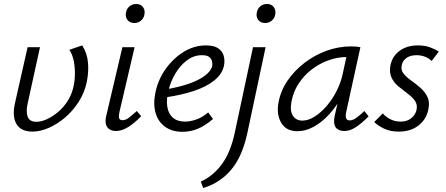

<svg xmlns="http://www.w3.org/2000/svg" viewBox="-20 -650 2230 960"><path d="M142 8Q84 8 62 -30.5Q40 -69 55 -135L118 -414H180L119 -136Q109 -94 118 -67.5Q127 -41 162 -41Q186 -41 214.5 -54Q243 -67 270.5 -90Q298 -113 318.5 -145.5Q339 -178 347 -215Q354 -245 354.5 -278.5Q355 -312 349 -344Q343 -376 327 -401L391 -423Q416 -384 420 -337Q424 -290 414 -241Q403 -187 373.5 -141Q344 -95 305 -62Q266 -29 223.5 -10.5Q181 8 142 8Z M560 5Q541 5 527.5 -3.5Q514 -12 509.5 -29.5Q505 -47 512 -74L592 -414H653L577 -89Q573 -71 575.5 -60Q578 -49 593 -49Q608 -49 624.5 -61.5Q641 -74 664 -95L686 -69Q652 -34 620.5 -14.5Q589 5 560 5ZM652 -535Q637 -535 626.5 -542Q616 -549 611.5 -561Q607 -573 610 -587Q613 -606 627 -618Q641 -630 661 -630Q676 -630 686 -623Q696 -616 700.5 -604Q705 -592 702 -577Q699 -559 685 -547Q671 -535 652 -535Z M892 9Q840 9 805 -16.5Q770 -42 757.5 -87Q745 -132 758 -192Q772 -255 809.5 -307Q847 -359 899 -391Q951 -423 1010 -423Q1050 -423 1071 -408.5Q1092 -394 1098.5 -371Q1105 -348 1100 -322Q1091 -279 1050.5 -247Q1010 -215 947 -194.5Q884 -174 806 -163L808 -203Q874 -214 924.5 -231.5Q975 -249 1005 -272Q1035 -295 1041 -319Q1043 -329 1040.5 -342Q1038 -355 1027 -364.5Q1016 -374 989 -374Q949 -374 915 -348.5Q881 -323 857 -282.5Q833 -242 822 -197Q811 -151 816.5 -116Q822 -81 844.5 -61.5Q867 -42 906 -42Q931 -42 961.5 -52.5Q992 -63 1021 -88L1045 -55Q1022 -35 996.5 -20Q971 -5 945 2Q919 9 892 9Z M1155 8 1245 -414H1308L1217 14Q1192 132 1136 198.5Q1080 265 996 290L984 258Q1046 230 1090 170Q1134 110 1155 8ZM1306 -535Q1291 -535 1280.5 -542Q1270 -549 1265.5 -561Q1261 -573 1264 -587Q1267 -606 1281 -618Q1295 -630 1315 -630Q1330 -630 1340 -623Q1350 -616 1354.5 -604Q1359 -592 1356 -577Q1353 -559 1339 -547Q1325 -535 1306 -535Z M1467 6Q1410 6 1385.5 -37Q1361 -80 1373 -140Q1384 -198 1418.5 -248Q1453 -298 1503.5 -336.5Q1554 -375 1613.5 -396.5Q1673 -418 1736 -418Q1751 -418 1762 -417Q1773 -416 1782 -414L1711 -90Q1702 -48 1728 -48Q1744 -48 1762 -61Q1780 -74 1802 -95L1823 -68Q1788 -33 1759 -14Q1730 5 1702 5Q1683 5 1669.5 -3Q1656 -11 1652 -28.5Q1648 -46 1654 -73L1692 -243L1729 -277Q1717 -221 1690 -170Q1663 -119 1626.5 -79Q1590 -39 1549 -16.5Q1508 6 1467 6ZM1492 -47Q1522 -47 1554 -67.5Q1586 -88 1614.5 -121.5Q1643 -155 1663.5 -196Q1684 -237 1693 -278L1717 -389L1750 -362Q1743 -364 1734 -364.5Q1725 -365 1716 -365Q1667 -365 1621 -348Q1575 -331 1537 -301.5Q1499 -272 1472.5 -231Q1446 -190 1437 -140Q1429 -94 1445 -70.5Q1461 -47 1492 -47Z M1974 8Q1931 8 1900 -7Q1869 -22 1851 -40L1894 -83Q1907 -67 1930.5 -54.5Q1954 -42 1983 -42Q2016 -42 2037 -59.5Q2058 -77 2063 -102Q2068 -128 2054 -147Q2040 -166 2017 -183Q1994 -200 1971.5 -218.5Q1949 -237 1937 -263.5Q1925 -290 1933 -327Q1943 -371 1979.5 -397Q2016 -423 2070 -423Q2104 -423 2130 -413.5Q2156 -404 2174 -392L2138 -345Q2126 -358 2106 -366Q2086 -374 2063 -374Q2031 -374 2012 -360Q1993 -346 1989 -325Q1983 -301 1997.5 -282.5Q2012 -264 2035.5 -247.5Q2059 -231 2082 -211Q2105 -191 2117.5 -164.5Q2130 -138 2121 -99Q2111 -53 2072.5 -22.5Q2034 8 1974 8Z"/></svg>

Font: Ysabeau Office
Style: Italic
Weight: 400
Italic angle: -12°
Designer: Christian Thalmann (Catharsis Fonts)
Version: Version 2.001;gftools[0.9.30]; featfreeze: tnum,lnum,ss02